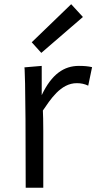

<svg xmlns="http://www.w3.org/2000/svg" viewBox="-20 -881 457 901"><path d="M183.1 0V-268.6C183.1 -319.8 182.1 -337.9 181.2 -362.3C214.8 -411.1 264.2 -491.7 341.3 -490.7C358.9 -490.7 377 -487.3 394 -479L412.1 -565.9C393.1 -570.3 373.5 -571.8 350.1 -571.8C280.8 -571.8 222.7 -533.7 175.8 -434.6V-571.8L94.7 -564.9C94.7 -564.9 100.6 -554.2 100.6 0ZM173.8 -632.8 369.1 -801.3 314 -861.3 128.9 -682.6Z"/></svg>

Font: Duru Sans
Style: Regular
Weight: 400
Designer: Onur Yazıcıgil
Foundry: Onur Yazıcıgil
Version: Version 1.002